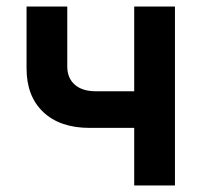

<svg xmlns="http://www.w3.org/2000/svg" viewBox="-20 -570 640 590"><path d="M392.4 0V-177H255.4Q164.5 -177 113.1 -225.5Q61.6 -274 61.6 -359.9V-550H186.7V-365.8Q186.7 -330.3 209.7 -309.9Q232.7 -289.6 274.2 -289.6H392.4V-550H517.6V0Z"/></svg>

Font: Pitagon Sans Mono
Style: Regular
Weight: 400
Monospace: yes
Designer: Travis Tran
Foundry: Pitagon
Version: Version 1.001;gftools[0.9.26]